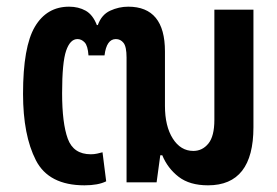

<svg xmlns="http://www.w3.org/2000/svg" viewBox="-20 -546 831 575"><path d="M233 9Q274 9 298 -3L287 -90Q280 -88 271 -86Q262 -84 252 -84Q200 -84 183 -130.5Q166 -177 166 -267Q166 -359 178 -394Q190 -429 212 -429Q224 -429 233.5 -419Q243 -409 245 -380H293Q299 -429 327 -429Q341 -429 350 -417.5Q359 -406 359 -374V0H449L460 -81H466Q482 -42 515 -16.5Q548 9 603 9Q739 9 739 -165V-517H622V-187Q622 -138 604 -116Q586 -94 559 -94Q521 -94 497.5 -131Q474 -168 474 -229V-392Q474 -526 364 -526Q336 -526 310 -514Q284 -502 273 -471H270Q258 -502 236.5 -514Q215 -526 187 -526Q120 -526 84.5 -466Q49 -406 49 -265Q49 -141 87.5 -66Q126 9 233 9Z"/></svg>

Font: Noto Sans Thai UI Condensed Semi
Style: Regular
Weight: 600
Width: 3
Designer: Monotype Design Team
Foundry: Monotype Imaging Inc.
Version: Version 1.901